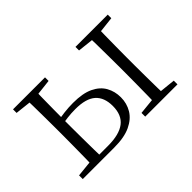

<svg xmlns="http://www.w3.org/2000/svg" viewBox="-89 -749 989 989"><g transform="rotate(-45 405.5 -254.0)"><path d="M164 0V-29H268Q350 -29 390.5 -60Q431 -91 431 -157Q431 -219 395.5 -250.5Q360 -282 283 -282Q253 -282 224.5 -278.5Q196 -275 167 -269V-300Q199 -305 231.5 -309Q264 -313 297 -313Q368 -313 410.5 -292.5Q453 -272 472.5 -237Q492 -202 492 -159Q492 -115 470.5 -79Q449 -43 403.5 -21.5Q358 0 284 0ZM139 0Q140 -24 140.5 -64.5Q141 -105 141.5 -148.5Q142 -192 142 -226V-283Q142 -316 141.5 -359.5Q141 -403 140.5 -443.5Q140 -484 139 -508H205Q204 -484 203.5 -443.5Q203 -403 202.5 -359.5Q202 -316 202 -282V-226Q202 -192 202.5 -148.5Q203 -105 203.5 -64.5Q204 -24 205 0ZM593 0Q595 -24 595.5 -64.5Q596 -105 596.5 -148.5Q597 -192 597 -226V-283Q597 -316 596.5 -359.5Q596 -403 595.5 -443.5Q595 -484 593 -508H661Q660 -484 659.5 -443.5Q659 -403 658.5 -359.5Q658 -316 658 -283V-226Q658 -192 658.5 -148.5Q659 -105 659.5 -64.5Q660 -24 661 0ZM55 -482V-508H288V-482L183 -470H162ZM510 0V-27L618 -38H639L745 -27V0ZM510 -482V-508H745V-482L639 -470H618ZM55 0V-27L162 -38H175V0Z"/></g></svg>

Font: Early Summer Mincho VF
Style: Regular
Weight: 250
Designer: GuiWonder
Version: Version 1.002